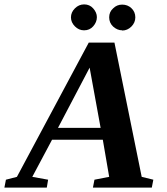

<svg xmlns="http://www.w3.org/2000/svg" viewBox="-72 -854 758 874"><path d="M147 -36 141 0H-52L-45 -36L5 -49L332 -660H449L573 -49L626 -36L619 0H351L358 -36L425 -49L396 -218H165L75 -49ZM336 -546 192 -272H386ZM484 -715V-716Q462 -716 443 -733Q425 -750 425 -775Q425 -800 443 -816Q460 -833 484 -833Q509 -833 526 -817Q544 -800 544 -775Q544 -751 526 -733Q508 -715 484 -715ZM311 -716H310Q287 -716 269 -734Q251 -752 251 -775Q251 -798 269 -816Q287 -834 311 -834Q336 -834 352 -816Q369 -797 369 -776Q369 -753 352 -734Q336 -716 311 -716Z"/></svg>

Font: Libra Serif Modern
Style: Bold Italic
Weight: 700
Italic angle: -12°
Designer: Stefan Peev, Context Ltd
Foundry: Stefan Peev, Context Ltd
Version: Version 1.000